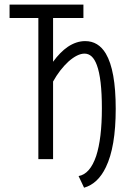

<svg xmlns="http://www.w3.org/2000/svg" viewBox="-20 -706 540 853"><path d="M150.4 1H215.8V-343.8Q245.1 -396.5 284.2 -432.6Q324.2 -467.8 355.5 -467.8Q391.6 -467.8 410.2 -417Q432.6 -357.4 432.6 -224.6Q432.6 -90.8 407.2 -12.7Q379.9 67.4 329.1 76.2L353.5 127.9Q415 110.4 450.2 37.1Q494.1 -52.7 494.1 -222.7Q494.1 -393.6 450.2 -467.8Q417 -523.4 358.4 -523.4Q319.3 -523.4 281.2 -498Q247.1 -474.6 215.8 -431.6V-626H350.6V-685.5H22.5V-626H150.4Z"/></svg>

Font: DotumChe
Style: Regular
Weight: 400
Monospace: yes
Version: Version 2.21